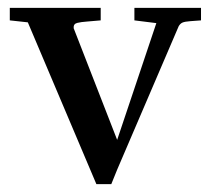

<svg xmlns="http://www.w3.org/2000/svg" viewBox="-20 -460 538 490"><path d="M226 10 51 -403 5 -408V-440H237V-408L202 -405Q187 -404 177 -401.5Q167 -399 168 -388L279 -103L379 -401L323 -408V-440H493V-408L466 -406Q452 -405 446 -402.5Q440 -400 436 -393L279 -27L264 10Z"/></svg>

Font: Gulzar
Style: Regular
Weight: 400
Designer: Borna Izadpanah, Alice Savoie, Simon Cozens, Fiona Ross
Version: Version 1.000;[7b34f74]; ttfautohint (v1.8.4)